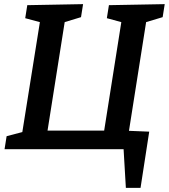

<svg xmlns="http://www.w3.org/2000/svg" viewBox="-20 -722 817 929"><path d="M777 -702 767 -639 687 -615 604 -89 702 -85 660 187H589L578 0H2L12 -63L88 -83L173 -615L102 -634L112 -697L382 -702L372 -639L293 -615L210 -90H484L567 -615L497 -634L507 -697Z"/></svg>

Font: Bitter Pro SemiBold
Style: Italic
Weight: 600
Italic angle: -9°
Designer: Sol Matas, and Bitter project Authors
Foundry: Sol Matas
Version: Version 1.010